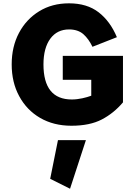

<svg xmlns="http://www.w3.org/2000/svg" viewBox="-20 -761 826 1171"><path d="M286.1 329.6 407.2 390.1 503.9 93.8H333.5ZM362.8 -274.4H536.6V-177.2C505.9 -166 461.4 -154.3 418 -154.3C302.7 -154.3 245.1 -225.6 245.1 -368.2C245.1 -435.1 259.3 -487.8 287.1 -525.4C314.9 -563 353 -581.5 401.4 -581.5C437 -581.5 466.3 -571.8 488.3 -552.7C510.3 -533.2 528.8 -507.3 543.9 -475.6L692.9 -534.2C666 -598.6 628.9 -649.4 581.5 -686C534.2 -722.7 473.6 -740.7 400.9 -740.7C332 -740.7 271.5 -724.6 219.2 -692.4C166.5 -660.2 125.5 -616.2 95.7 -560.1C65.9 -503.9 51.3 -439.9 51.3 -368.2C51.3 -295.4 66.4 -230.5 97.2 -174.3C127.4 -118.2 169.9 -73.7 224.6 -42C279.3 -10.3 342.8 5.9 415.5 5.9C490.2 5.9 551.8 -6.8 600.6 -32.2C649.4 -57.6 692.4 -92.3 730 -136.7V-420.4H362.8Z"/></svg>

Font: Estedad Black
Style: Regular
Weight: 900
Designer: Amin Abedi
Version: Version 7.3